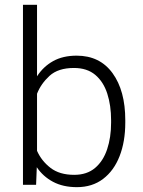

<svg xmlns="http://www.w3.org/2000/svg" viewBox="-20 -770 595 800"><path d="M502 -269V-258.8Q502 -180.2 478.3 -119.4Q454.6 -58.6 409.4 -24.4Q364.3 9.8 300.3 9.8Q242.7 9.8 200.9 -12.5Q159.2 -34.7 133.3 -73.2L130.4 0H75.7V-750H134.3V-452.1Q160.6 -492.7 201.4 -515.4Q242.2 -538.1 299.3 -538.1Q396 -538.1 449 -465.1Q502 -392.1 502 -269ZM442.9 -258.8V-269Q442.9 -330.6 427 -379.9Q411.1 -429.2 377 -458Q342.8 -486.8 288.1 -486.8Q222.2 -486.8 186.3 -453.9Q150.4 -420.9 134.3 -379.4V-141.6Q152.8 -99.6 190.4 -70.6Q228 -41.5 289.1 -41.5Q342.3 -41.5 376.2 -70.3Q410.2 -99.1 426.5 -148.4Q442.9 -197.8 442.9 -258.8Z"/></svg>

Font: Vazirmatn RD UI FD ExtraLight
Style: Regular
Weight: 200
Designer: Saber Rastikerdar
Foundry: Saber Rastikerdar
Version: Version 33.003